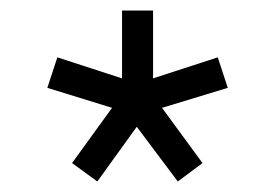

<svg xmlns="http://www.w3.org/2000/svg" viewBox="-20 -688 525 365"><path d="M165 -343 117 -378 193 -483 70 -521 89 -579 212 -539V-668H271V-539L394 -579L413 -521L288 -483L365 -378L318 -343L240 -447Z"/></svg>

Font: Atkinson Hyperlegible Next
Style: Regular
Weight: 400
Designer: Elliott Scott, Megan Eiswerth, Linus Boman, Theodore Petrosky, Letters from Sweden
Foundry: Applied Design Works, Letters from Sweden
Version: Version 2.001